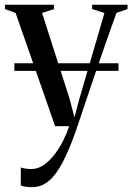

<svg xmlns="http://www.w3.org/2000/svg" viewBox="-32 -522 547 794"><path d="M100.5 252Q84 252 72 250Q60 248 54 244.5V170.5Q61 173.5 73.2 175.2Q85.5 177 97.5 177Q125.5 177 150 159.5Q174.5 142 195 114.8Q215.5 87.5 230.5 57Q245.5 26.5 254 0H196L32.5 -468.5L-11.5 -484.5V-502.5H191V-484L142 -468.5L255 -116L276 -36.5L296 -112.5L400 -468.5L349 -484.5V-502.5H495.5V-484.5L449.5 -468.5Q429 -412 407.2 -349.8Q385.5 -287.5 365 -227.2Q344.5 -167 327.2 -115.8Q310 -64.5 298.2 -29.2Q286.5 6 282.5 17Q254 98.5 226.5 150.5Q199 202.5 168.8 227.2Q138.5 252 100.5 252ZM458 -260.5V-229H27.5V-260.5Z"/></svg>

Font: Merriweather 144pt
Style: Regular
Weight: 400
Version: Version 2.100